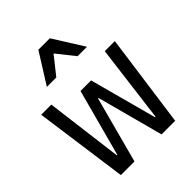

<svg xmlns="http://www.w3.org/2000/svg" viewBox="-224 -924 1047 1047"><g transform="rotate(-45 300.0 -400.5)"><path d="M90.6 0H195.6L298 -383.2H302L404.4 0H509.4L584 -540H506.4L449.4 -91.4H445.4L340.8 -480H259.2L155.2 -92.6H151.2L94.2 -540H16ZM145.2 -625.4H218L300 -728.6L382 -625.4H454.8L344.2 -801.4H255.8Z"/></g></svg>

Font: CommitMonoV142 ExtLt
Style: Regular
Weight: 200
Monospace: yes
Designer: Eigil Nikolajsen
Foundry: Eigil Nikolajsen
Version: Version 1.142